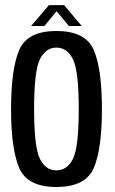

<svg xmlns="http://www.w3.org/2000/svg" viewBox="-20 -723 447 746"><path d="M199 3.5Q312.5 3.5 344.2 -70Q376 -143.5 376 -299Q376 -455.5 344.2 -529Q312.5 -602.5 199 -602.5Q86.5 -602.5 54.8 -529Q23 -455.5 23 -299Q23 -143.5 54.8 -70Q86.5 3.5 199 3.5ZM199 -61Q157 -61 134.8 -106.5Q112.5 -152 112.5 -299Q112.5 -446.5 134.8 -492.2Q157 -538 199 -538Q241.5 -538 263.8 -492.2Q286 -446.5 286 -299Q286 -152 263.8 -106.5Q241.5 -61 199 -61ZM101 -622H152.5L200 -679.5L247.5 -622H297.5L229 -703H170Z"/></svg>

Font: Anybody Condensed
Style: Regular
Weight: 400
Width: 3
Designer: Tyler Finck
Foundry: Etcetera Type Company
Version: Version 1.113;gftools[0.9.25]